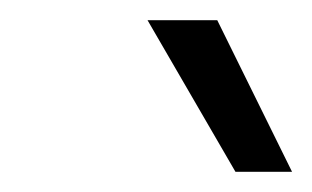

<svg xmlns="http://www.w3.org/2000/svg" viewBox="-20 -770 309 190"><path d="M213 -600 126 -750H195L269 -600Z"/></svg>

Font: Orkney Light
Style: LightItalic
Weight: 300
Designer: Samuel Oakes and Alfredo Marco Pradil
Foundry: Alfredo Marco Pradil
Version: 1.0; ttfautohint (v1.5)